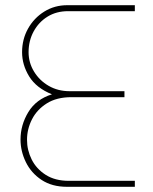

<svg xmlns="http://www.w3.org/2000/svg" viewBox="-20 -719 589 739"><path d="M238 0Q180 0 140 -26.5Q100 -53 79.5 -95Q59 -137 59 -182Q59 -238 89 -287.5Q119 -337 180 -356Q120 -380 92.5 -424.5Q65 -469 65 -518Q65 -568 88 -609Q111 -650 150.5 -674.5Q190 -699 239 -699H499V-676H242Q197 -676 163 -655Q129 -634 109.5 -598Q90 -562 90 -518Q90 -478 111 -443.5Q132 -409 167.5 -388.5Q203 -368 248 -368H459V-345H255Q198 -345 160 -321Q122 -297 103 -259.5Q84 -222 84 -181Q84 -141 102 -105Q120 -69 156 -46Q192 -23 245 -23H499V0Z"/></svg>

Font: MuseoModerno Thin Thin
Style: Regular
Weight: 250
Version: Version 1.003